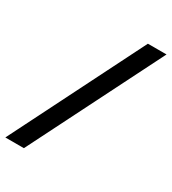

<svg xmlns="http://www.w3.org/2000/svg" viewBox="-258 -811 871 972"><g transform="rotate(30 177.5 -325.0)"><path d="M425.3 -710.9 37.1 61H-71.3L316.4 -710.9Z"/></g></svg>

Font: Mardoto
Style: Bold Italic
Weight: 700
Italic angle: -12°
Designer: Christian Robertson, Vahan Hovhannisyan
Foundry: Google
Version: Version 1.000